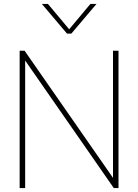

<svg xmlns="http://www.w3.org/2000/svg" viewBox="-20 -957 703 977"><path d="M193 -937H224L332 -808L440 -937H471L343 -786H321ZM80 -699H105L555 -52V-699H583V0H559L108 -649V0H80Z"/></svg>

Font: Prompt Thin
Style: Regular
Weight: 250
Designer: Katatrad Team
Foundry: CadsonDemak
Version: Version 1.001